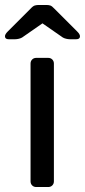

<svg xmlns="http://www.w3.org/2000/svg" viewBox="-49 -753 342 773"><path d="M97 0Q87 0 80.5 -6.5Q74 -13 74 -23V-497Q74 -507 80.5 -513.5Q87 -520 97 -520H145Q155 -520 161.5 -513.5Q168 -507 168 -497V-23Q168 -13 161.5 -6.5Q155 0 145 0ZM-14 -595Q-29 -595 -29 -607Q-29 -615 -18 -626L74 -718Q84 -729 91.5 -731Q99 -733 107 -733H137Q146 -733 153 -731Q160 -729 170 -718L262 -626Q273 -615 273 -607Q273 -595 258 -595H232Q225 -595 217 -597Q209 -599 204 -602L122 -659L40 -602Q35 -599 27 -597Q19 -595 12 -595Z"/></svg>

Font: DVN-Rubik
Style: Regular
Weight: 400
Designer: Hubert and Fischer
Foundry: Hubert & Fischer
Version: Version 2.102